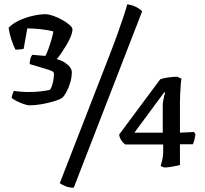

<svg xmlns="http://www.w3.org/2000/svg" viewBox="-20 -776 952 893"><path d="M117 -286Q108 -286 90.5 -292Q73 -298 56.5 -306.5Q40 -315 34 -321Q36 -332 39 -340.5Q42 -349 45 -353Q59 -351 78 -349.5Q97 -348 114 -348Q141 -348 168.5 -351Q196 -354 211 -358Q216 -361 220.5 -373.5Q225 -386 228 -402Q231 -418 231 -432Q231 -441 221.5 -445.5Q212 -450 188 -457Q164 -464 118 -478Q118 -488 120.5 -500Q123 -512 130 -521L191 -516Q198 -528 206.5 -552Q215 -576 221.5 -599.5Q228 -623 228 -630Q206 -636 171 -640Q136 -644 107 -644L90 -549Q83 -547 70.5 -546Q58 -545 52 -545Q42 -564 33 -591.5Q24 -619 20 -647Q39 -667 69.5 -681Q100 -695 133 -702.5Q166 -710 191 -710Q206 -710 227.5 -702.5Q249 -695 269.5 -683.5Q290 -672 303.5 -660Q317 -648 317 -640Q317 -626 309 -606Q301 -586 288.5 -565.5Q276 -545 264.5 -528Q253 -511 245 -503V-501Q266 -495 281.5 -485Q297 -475 305.5 -463.5Q314 -452 314 -440Q314 -415 306 -389.5Q298 -364 287.5 -345.5Q277 -327 269 -321Q258 -313 231.5 -305Q205 -297 174 -291.5Q143 -286 117 -286ZM323 97Q301 97 284.5 90Q268 83 258 76L487 -513Q510 -572 527 -619.5Q544 -667 555.5 -702Q567 -737 572 -756Q598 -752 616 -742Q634 -732 641 -723ZM744 3Q743 3 737 0.5Q731 -2 727 -4Q730 -12 734.5 -31.5Q739 -51 739 -70V-104H563Q557 -107 547 -119.5Q537 -132 534 -150L725 -407Q737 -412 760 -415.5Q783 -419 805 -419L824 -410Q822 -400 820.5 -380.5Q819 -361 818 -339Q817 -317 817 -299V-159L882 -162L889 -152Q888 -142 884.5 -127.5Q881 -113 877 -105H817V-9Q811 -7 797.5 -4Q784 -1 769 1Q754 3 744 3ZM605 -159H737V-283Q737 -295 739 -307Q741 -319 743.5 -329Q746 -339 748 -344L744 -347Z"/></svg>

Font: Texturina 12pt Medium
Style: Regular
Weight: 500
Designer: Guillermo Torres Carreño
Foundry: Omnibus-Type
Version: Version 1.002